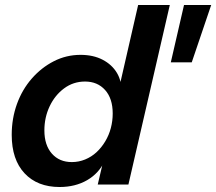

<svg xmlns="http://www.w3.org/2000/svg" viewBox="-20 -740 867 770"><path d="M372 0 395 -98 400 -95Q377 -45 329.5 -17.5Q282 10 219 10Q130 10 78.5 -45Q27 -100 27 -199Q27 -265 48 -323Q69 -381 107.5 -425Q146 -469 196 -494.5Q246 -520 303 -520Q354 -520 391.5 -500.5Q429 -481 449 -447.5Q469 -414 466 -371H454L534 -720H661L495 0ZM268 -90Q296 -90 321.5 -100.5Q347 -111 367 -129.5Q387 -148 402 -173Q417 -198 424.5 -226.5Q432 -255 432 -285Q432 -345 401.5 -379Q371 -413 321 -413Q274 -413 237 -385.5Q200 -358 179 -313.5Q158 -269 158 -217Q158 -158 188 -124Q218 -90 268 -90ZM749 -490H665L718 -720H827Z"/></svg>

Font: Instrument Sans SemiBold
Style: Italic
Weight: 600
Italic angle: -13°
Designer: Rodrigo Fuenzalida
Foundry: fragTYPE
Version: Version 1.000;gftools[0.9.28]